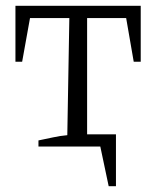

<svg xmlns="http://www.w3.org/2000/svg" viewBox="-20 -503 538 659"><path d="M353 136 319 -25 351 0H242V-42H378V136ZM463 -483V-291H439L413 -441H279V-38L372 -23V0H112V-21Q137 -26 162 -31.5Q187 -37 211 -39L218 -441H83L56 -291H33V-483Z"/></svg>

Font: Piazzolla 24pt Light
Style: Regular
Weight: 300
Designer: Juan Pablo del Peral
Foundry: Huerta Tipografica
Version: Version 2.005